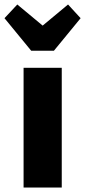

<svg xmlns="http://www.w3.org/2000/svg" viewBox="-69 -835 379 855"><path d="M206 -533V0H36V-533ZM234 -815 290 -754 171 -609H70L-49 -754L8 -815L121 -721Z"/></svg>

Font: Fira Sans Extra Condensed ExtraBold
Style: Regular
Weight: 800
Width: 1
Designer: Carrois Corporate & Edenspiekermann AG
Foundry: Carrois Corporate GbR & Edenspiekermann AG
Version: Version 4.203